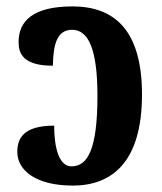

<svg xmlns="http://www.w3.org/2000/svg" viewBox="-20 -569 504 599"><path d="M207 10C329 10 423 -63 423 -274C423 -476 336 -549 206 -549C84 -549 38 -504 38 -438C38 -403 51 -364 145 -364C146 -431 158 -476 205 -476C255 -476 284 -418 284 -270C284 -104 254 -50 203 -50C163 -50 149 -111 149 -177C54 -177 34 -138 34 -95C34 -37 93 10 207 10Z"/></svg>

Font: Noto Serif Condensed
Style: Bold
Weight: 700
Width: 3
Designer: Monotype Design Team
Foundry: Monotype Imaging Inc.
Version: Version 2.015